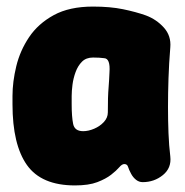

<svg xmlns="http://www.w3.org/2000/svg" viewBox="-20 -542 563 584"><path d="M208 22Q106 22 62 -40Q18 -102 18 -225V-250Q18 -293 29.5 -340.5Q41 -388 68.5 -429Q96 -470 143.5 -496Q191 -522 263 -522Q315 -522 354 -514Q393 -506 424 -495Q456 -483 478.5 -458Q501 -433 498 -398Q494 -349 492.5 -303.5Q491 -258 491 -216.5Q491 -175 492.5 -137Q494 -99 498 -66Q502 -31 475.5 -9.5Q449 12 414 12Q403 12 394 5Q385 -2 379 -13Q372 -26 369.5 -34.5Q367 -43 358 -43Q351 -43 342.5 -33Q334 -23 318 -10.5Q302 2 276 12Q250 22 208 22ZM233 -143Q249 -143 266.5 -150.5Q284 -158 296 -171Q308 -184 308 -200Q308 -225 308.5 -243Q309 -261 310.5 -279Q312 -297 313 -322Q316 -364 297 -365Q291 -366 281.5 -366.5Q272 -367 263 -367Q242 -367 229.5 -354.5Q217 -342 210 -323Q203 -304 200.5 -284.5Q198 -265 198 -250V-225Q198 -187 202.5 -165Q207 -143 233 -143Z"/></svg>

Font: Winky Sans ExtraBold
Style: Regular
Weight: 800
Designer: Simon Atzbach
Foundry: typofactur
Version: Version 1.205